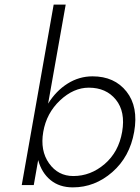

<svg xmlns="http://www.w3.org/2000/svg" viewBox="-20 -800 605 830"><path d="M295 10Q237 10 198.5 -21.5Q160 -53 145 -108L126 0H74L212 -780H264L188 -352Q222 -407 272 -438.5Q322 -470 380 -470Q475 -470 527 -404Q579 -338 560 -230Q541 -122 465.5 -56Q390 10 295 10ZM364 -421Q298 -421 239.5 -366Q181 -311 167 -230Q153 -149 192 -94Q231 -39 297 -39Q372 -39 432.5 -91Q493 -143 508 -230Q523 -317 481 -369Q439 -421 364 -421Z"/></svg>

Font: Renner* Light
Style: Light Italic
Weight: 300
Italic angle: -10°
Version: Version 003.000 ; ttfautohint (v0.97) -l 8 -r 50 -G 200 -x 1